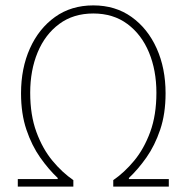

<svg xmlns="http://www.w3.org/2000/svg" viewBox="-20 -692 692 712"><path d="M46 0V-28H194V-32Q160 -64 129 -108Q98 -152 78 -211Q58 -270 58 -346Q58 -439 91 -512.5Q124 -586 184 -629Q244 -672 326 -672Q408 -672 468 -629Q528 -586 561 -512.5Q594 -439 594 -346Q594 -270 574 -211Q554 -152 523 -108Q492 -64 458 -32V-28H606V0H400V-24Q441 -52 477.5 -96Q514 -140 537 -202.5Q560 -265 560 -348Q560 -431 532.5 -497.5Q505 -564 452.5 -603Q400 -642 326 -642Q252 -642 199.5 -603Q147 -564 119.5 -497.5Q92 -431 92 -348Q92 -265 115 -202.5Q138 -140 174.5 -96Q211 -52 252 -24V0Z"/></svg>

Font: Source Sans 3 VF
Style: Regular
Weight: 200
Designer: Paul D. Hunt
Foundry: Adobe
Version: Version 3.046;hotconv 1.0.118;makeotfexe 2.5.65603